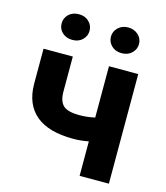

<svg xmlns="http://www.w3.org/2000/svg" viewBox="-109 -810 772 894"><g transform="rotate(15 277.0 -363.0)"><path d="M499.5 0H358.4V-166Q318.8 -158.7 284.7 -158.7Q165 -158.7 104.5 -209.5Q43.9 -260.3 43 -357.9V-528.3H184.1V-357.9Q184.6 -312 206.5 -292.2Q228.5 -272.5 284.7 -272.5Q319.8 -272.5 358.4 -280.8V-528.3H499.5ZM93.8 -664.1Q93.8 -690.4 112.5 -708.3Q131.3 -726.1 161.1 -726.1Q191.4 -726.1 210 -707.8Q228.5 -689.5 228.5 -664.1Q228.5 -638.7 210 -620.6Q191.4 -602.5 161.1 -602.5Q132.3 -602.5 113 -619.9Q93.8 -637.2 93.8 -664.1ZM331.5 -664.1Q331.5 -689.9 350.8 -708Q370.1 -726.1 398.9 -726.1Q427.2 -726.1 447 -708.3Q466.8 -690.4 466.8 -664.1Q466.8 -638.7 448 -620.4Q429.2 -602.1 398.9 -602.1Q368.7 -602.1 350.1 -620.4Q331.5 -638.7 331.5 -664.1Z"/></g></svg>

Font: Robotiche
Style: Bold
Weight: 700
Designer: Google
Version: Version 2.001150; 2014